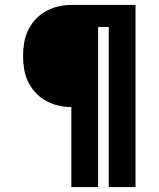

<svg xmlns="http://www.w3.org/2000/svg" viewBox="-20 -755 640 775"><path d="M268 0V-323Q241 -323 215 -329Q189 -335 165.5 -348Q142 -361 123.5 -381Q105 -401 93.5 -425Q82 -449 77.5 -475.5Q73 -502 73 -529Q73 -556 77.5 -582.5Q82 -609 93.5 -633Q105 -657 123.5 -677Q142 -697 165.5 -710Q189 -723 215 -729Q241 -735 268 -735H527V0H419V-646H376V0Z"/></svg>

Font: Iosevka Etoile Heavy
Style: Regular
Weight: 900
Designer: Belleve Invis
Foundry: Belleve Invis
Version: Version 22.1.2; ttfautohint (v1.8.4)